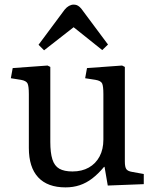

<svg xmlns="http://www.w3.org/2000/svg" viewBox="-20 -798 673 832"><path d="M264 14Q186 14 145.5 -29.5Q105 -73 105 -157V-390Q105 -426 99 -437Q93 -448 71 -452L27 -459L35 -503L186 -514L198 -508V-183Q198 -136 207 -107.5Q216 -79 237 -67Q258 -55 294 -55Q335 -55 365 -72Q395 -89 411.5 -120Q428 -151 428 -193V-390Q428 -425 422.5 -436.5Q417 -448 394 -452L349 -459L357 -503L509 -514L521 -508V-98Q521 -74 527.5 -65Q534 -56 553 -53L603 -44V0L447 6L433 -75H431Q405 -44 379.5 -24.5Q354 -5 325.5 4.5Q297 14 264 14ZM171 -580 147 -604 260 -756Q269 -767 279 -772.5Q289 -778 299 -778Q306 -778 312 -776Q318 -774 325 -768Q332 -762 340 -750L448 -605L423 -581L299 -680Z"/></svg>

Font: Literata 18pt
Style: Regular
Weight: 400
Designer: Latin by Veronika Burian and Jose Scaglione. Greek by Irene Vlachou. Cyrillic by Vera Evstafieva.
Foundry: TypeTogether
Version: Version 3.103;gftools[0.9.29]